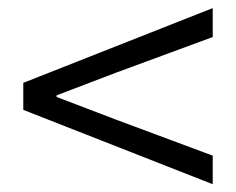

<svg xmlns="http://www.w3.org/2000/svg" viewBox="-20 -610 589 479"><path d="M510.7 -150.4 38.1 -335.9V-403.3L510.7 -589.8V-517.6L269.5 -428.7L121.1 -372.1V-368.2L269.5 -311.5L510.7 -221.7Z"/></svg>

Font: Gen Shin Gothic Normal
Style: Regular
Weight: 300
Designer: [Source Han Sans]
Ryoko NISHIZUKA  (kana & ideographs); Paul D. Hunt (Latin, Greek & Cyrillic); Wenlong ZHANG  (bopomofo
Version: Version 1.002.20150607